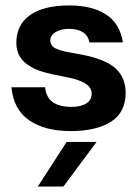

<svg xmlns="http://www.w3.org/2000/svg" viewBox="-20 -471 511 706"><path d="M22 -150H146Q152 -78 243 -78Q277 -78 297 -90.5Q317 -103 317 -126Q317 -147 299.5 -160Q282 -173 249 -182L211 -190Q168 -198 140 -206Q112 -214 91 -227Q40 -257 40 -313Q40 -380 90.5 -415.5Q141 -451 235 -451Q318 -451 369.5 -418Q421 -385 432 -315H309Q299 -365 232 -365Q206 -365 185.5 -353.5Q165 -342 165 -323Q165 -303 183.5 -293.5Q202 -284 238 -278Q245 -277 288.5 -268.5Q332 -260 367 -244Q442 -209 442 -130Q442 -57 387.5 -23Q333 11 240 11Q145 11 87.5 -28.5Q30 -68 22 -150ZM225 51H335L213 215H119Z"/></svg>

Font: Teachers SemiBold
Style: Regular
Weight: 600
Designer: Alfredo Marco Pradil & Chank Diesel
Version: Version 0.009